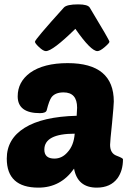

<svg xmlns="http://www.w3.org/2000/svg" viewBox="-20 -849 603 879"><path d="M93 -264Q175 -315 331 -319Q333 -347 333 -356Q333 -426 271 -426Q233 -426 216 -404Q205 -389 194 -345Q191 -331 163 -331Q61 -331 61 -408Q61 -474 118 -516Q180 -560 290 -560Q501 -560 501 -384Q501 -369 493 -285Q484 -201 484 -186Q484 -147 514 -136Q543 -125 543 -120Q543 -68 518 -33Q486 10 423 10Q335 10 319 -77Q258 10 156 10Q11 10 11 -123Q11 -213 93 -264ZM183 -164Q183 -123 229 -123Q264 -123 289 -152Q318 -183 322 -237Q183 -237 183 -164ZM325 -717Q221 -615 190 -615Q178 -615 158 -634Q140 -651 140 -658Q140 -668 272 -814Q285 -829 338 -829Q382 -829 391 -814Q481 -665 481 -658Q481 -652 460 -634Q438 -615 426 -615Q396 -615 325 -717Z"/></svg>

Font: PoetsenOne
Style: Regular
Weight: 400
Designer: Rodrigo Fuenzalida, Pablo Impallari
Foundry: Pablo Impallari, Rodrigo Fuenzalida
Version: Version 1.000